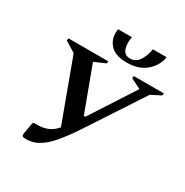

<svg xmlns="http://www.w3.org/2000/svg" viewBox="-195 -1018 1140 1185"><g transform="rotate(30 375.0 -426.0)"><path d="M421 -217Q368 -137 325 -87Q282 -37 241 -13.5Q200 10 154 10Q132 10 127 4Q122 -2 125 -19L139 -96L145 -101H164Q210 -101 243 -114.5Q276 -128 304 -161L143 -597L67 -644L70 -660H354L351 -644L275 -611V-605L391 -293H402L603 -604V-609L533 -644L536 -660H750L747 -644L678 -609ZM307 -862H405Q396 -810 408.5 -776Q421 -742 460 -742Q500 -742 523 -776Q546 -810 555 -862H653Q642 -798 591 -754Q540 -710 454 -710Q370 -710 333 -754Q296 -798 307 -862Z"/></g></svg>

Font: Spectral SC
Style: Bold Italic
Weight: 700
Italic angle: -10°
Designer: Jean-Baptiste Levee
Foundry: Production Type
Version: Version 2.001